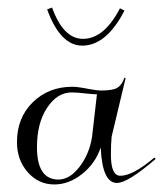

<svg xmlns="http://www.w3.org/2000/svg" viewBox="-20 -485 433 509"><path d="M105 -460 118 -465Q148 -382 200 -382Q256 -382 298 -463L310 -457Q262 -364 198 -364Q140 -364 105 -460ZM224 -122 237 -235Q228 -235 209 -237Q184 -240 170 -240Q132 -240 105 -199.5Q78 -159 78 -95Q78 -9 135 -9Q165 -9 191 -43Q217 -77 224 -122ZM276 -123Q274 -104 274 -75Q274 -19 299 -19Q332 -19 389 -67L393 -64Q319 0 290 0Q251 0 247 -94Q233 -52 198 -24Q163 4 124 4Q82 4 53.5 -28.5Q25 -61 25 -108Q25 -173 67 -214Q109 -255 172 -255Q186 -255 216 -249Q239 -245 247 -245Q280 -245 291.5 -252.5Q303 -260 310 -279L313 -278Z"/></svg>

Font: Kleymissky
Style: Regular
Weight: 500
Italic angle: -8°
Designer: gluk
Foundry: gluk
Version: Version 0.283